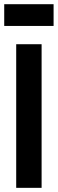

<svg xmlns="http://www.w3.org/2000/svg" viewBox="-32 -903 277 923"><path d="M45.9 -690.4H168V0H45.9ZM-11.7 -882.8H225.6V-778.3H-11.7Z"/></svg>

Font: Dinish Condensed
Style: Bold
Weight: 700
Width: 3
Designer: Bert Driehuis
Foundry: Playbeing
Version: Version 3.006; git-39231f3c-release